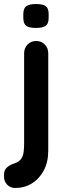

<svg xmlns="http://www.w3.org/2000/svg" viewBox="-40 -739 335 955"><path d="M200 10Q200 67 178 108.5Q156 150 119 173Q82 196 36 196Q11 196 -4.5 179.5Q-20 163 -20 140V129Q-20 107 -5.5 94Q9 81 31 74Q55 66 65 51.5Q75 37 77.5 17Q80 -3 80 -25V-474Q80 -500 97 -517.5Q114 -535 140 -535Q166 -535 183 -517.5Q200 -500 200 -474ZM138 -600Q104 -600 90 -611Q76 -622 76 -650V-669Q76 -698 91.5 -708.5Q107 -719 139 -719Q174 -719 188 -708Q202 -697 202 -669V-650Q202 -621 187 -610.5Q172 -600 138 -600Z"/></svg>

Font: Quicksand Light
Style: Bold
Weight: 700
Version: Version 3.004